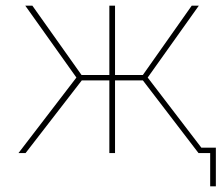

<svg xmlns="http://www.w3.org/2000/svg" viewBox="-20 -539 780 676"><path d="M689 -19H740V117H720V0H679L483 -256H385V0H365V-256H268L70 0H45L249 -266L69 -519H94L267 -275H365V-519H385V-275H483L655 -519H680L500 -266Z"/></svg>

Font: Raleway-v4020 Thin
Style: Regular
Weight: 250
Designer: Matt McInerney, Pablo Impallari, Rodrigo Fuenzalida
Foundry: Matt McInerney, Pablo Impallari, Rodrigo Fuenzalida
Version: Version 4.020;PS 004.020;hotconv 1.0.88;makeotf.lib2.5.64775